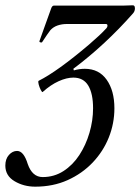

<svg xmlns="http://www.w3.org/2000/svg" viewBox="-37 -687 526 720"><path d="M95 13Q52 13 17.5 -7.5Q-17 -28 -17 -66Q-17 -91 -3.5 -106Q10 -121 27 -121Q52 -121 67 -72Q84 -23 123 -23Q166 -23 201 -45.5Q236 -68 260.5 -105.5Q285 -143 298.5 -189Q312 -235 312 -281Q312 -336 294 -366Q276 -396 238 -396Q213 -396 183 -382.5Q153 -369 123 -342Q121 -340 116 -349.5Q111 -359 108 -370.5Q105 -382 108 -384Q178 -419 297 -520Q320 -540 334.5 -553.5Q349 -567 359 -578Q366 -584 366 -591Q366 -597 360 -597H214Q195 -597 179 -591.5Q163 -586 152 -574Q148 -569 139 -556Q130 -543 121 -529Q120 -527 115 -528Q110 -529 111 -533Q113 -538 116.5 -548.5Q120 -559 129 -583.5Q138 -608 154 -653Q158 -666 165 -666H378Q410 -666 425.5 -666Q441 -666 457 -667Q469 -669 469 -656Q469 -645 462 -637Q358 -519 238 -429L240 -423Q260 -429 281 -429Q334 -429 363 -388Q392 -347 392 -281Q392 -224 371 -171.5Q350 -119 310.5 -77.5Q271 -36 216.5 -11.5Q162 13 95 13Z"/></svg>

Font: Junicode Two Beta Condensed
Style: Italic
Weight: 400
Width: 3
Italic angle: -9°
Version: Version 1.053; ttfautohint (v1.8.4)